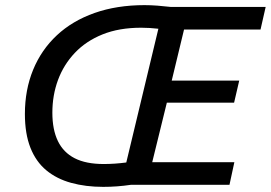

<svg xmlns="http://www.w3.org/2000/svg" viewBox="-20 -720 1055 748"><path d="M382 8Q314 8 257.5 -7.5Q201 -23 160.5 -56.5Q120 -90 98.5 -144.5Q77 -199 77 -276Q77 -370 109 -448Q141 -526 201.5 -582.5Q262 -639 348.5 -669.5Q435 -700 543 -700Q567 -700 593.5 -698Q620 -696 645 -693H1015L995 -605H697L649 -406H912L892 -320H630L573 -88H893L874 0H490Q463 4 436 6Q409 8 382 8ZM384 -81Q405 -81 427 -82.5Q449 -84 472 -87L597 -608Q580 -610 563 -611Q546 -612 530 -612Q444 -612 379.5 -586Q315 -560 271.5 -514Q228 -468 206 -408.5Q184 -349 184 -281Q184 -215 205.5 -170.5Q227 -126 271 -103.5Q315 -81 384 -81Z"/></svg>

Font: Ubuntu Sans Medium
Style: Italic
Weight: 500
Italic angle: -13.5°
Designer: Dalton Maag Ltd
Foundry: Dalton Maag Ltd
Version: Version 1.006